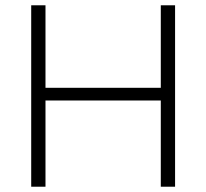

<svg xmlns="http://www.w3.org/2000/svg" viewBox="-20 -706 780 726"><path d="M98 0V-686H152V-374H588V-686H642V0H588V-326H152V0Z"/></svg>

Font: Archivo SemiBold Thin
Style: Regular
Weight: 250
Version: Version 2.001